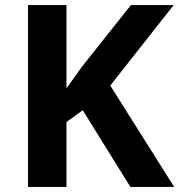

<svg xmlns="http://www.w3.org/2000/svg" viewBox="-20 -734 704 754"><path d="M664 0H492L305 -301L241 -255V0H90V-714H241V-387Q256 -408 271 -429Q286 -450 301 -471L494 -714H662L413 -398Z"/></svg>

Font: Noto Sans Malayalam
Style: Regular
Weight: 400
Designer: Jelle Bosma - Monotype Design Team
Foundry: Monotype Imaging Inc.
Version: Version 2.103